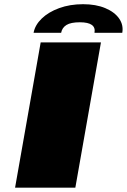

<svg xmlns="http://www.w3.org/2000/svg" viewBox="-20 -872 590 892"><path d="M50 0 169 -675H449L330 0ZM366 -852.5Q426 -852.5 469.2 -834.2Q512.5 -816 533.5 -785.8Q554.5 -755.5 548 -719.5H419Q428 -768.5 351 -768.5Q309 -768.5 288.8 -756Q268.5 -743.5 264 -719.5H136Q142.5 -755.5 173.8 -785.8Q205 -816 254.8 -834.2Q304.5 -852.5 366 -852.5Z"/></svg>

Font: Anybody UltraExpanded Black
Style: Italic
Weight: 900
Width: 9
Italic angle: -10°
Designer: Tyler Finck
Foundry: Etcetera Type Company
Version: Version 1.010; ttfautohint (v1.8.3) -l 8 -r 50 -G 200 -x 14 